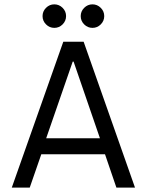

<svg xmlns="http://www.w3.org/2000/svg" viewBox="-20 -859 672 879"><path d="M33.9 0 269.8 -668H362.9L598.1 0H512.9L460.7 -152.8H169.1L116.1 0ZM191.4 -225.9H437.6L316.9 -576.9H312.9ZM403.4 -731.4Q381.4 -731.4 365.4 -747.3Q349.5 -763.2 349.5 -785.2Q349.5 -807.2 365.4 -823.1Q381.3 -839.1 403.3 -839.1Q425.3 -839.1 441.2 -823.2Q457.2 -807.3 457.2 -785.3Q457.2 -763.3 441.3 -747.3Q425.4 -731.4 403.4 -731.4ZM228.7 -731.4Q206.7 -731.4 190.8 -747.3Q174.8 -763.2 174.8 -785.2Q174.8 -807.2 190.7 -823.1Q206.6 -839.1 228.6 -839.1Q250.6 -839.1 266.6 -823.2Q282.5 -807.3 282.5 -785.3Q282.5 -763.3 266.6 -747.3Q250.7 -731.4 228.7 -731.4Z"/></svg>

Font: Atkinson Hyperlegible Mono ExtraLight
Style: Regular
Weight: 200
Monospace: yes
Designer: Elliott Scott, Megan Eiswerth, Linus Boman, Theodore Petrosky, Letters from Sweden
Foundry: Applied Design Works, Letters from Sweden
Version: Version 2.001